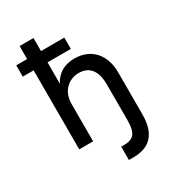

<svg xmlns="http://www.w3.org/2000/svg" viewBox="-219 -839 1045 1162"><g transform="rotate(-30 304.0 -258.0)"><path d="M105 -552H29V-631H105V-722H202V-631H365V-552H202V-403Q248 -491 354 -491Q397 -491 432 -476.5Q467 -462 491.5 -435Q516 -408 529 -370Q542 -332 542 -285V7Q542 206 365 206H333V113H353Q404 113 425 86.5Q446 60 446 -6V-259Q446 -328 417 -365Q388 -402 333 -402Q304 -402 280 -391.5Q256 -381 238.5 -362.5Q221 -344 211.5 -318Q202 -292 202 -260V0H105Z"/></g></svg>

Font: NT Somic Medium
Style: Regular
Weight: 500
Designer: Ravid Balaliev — lead type designer, mastering
Michael Voronin — secret advisor, marketing
Ivan Kovalenko — best boy
Foundry: NT Type
Version: Version 0.7